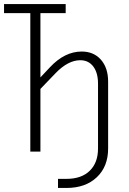

<svg xmlns="http://www.w3.org/2000/svg" viewBox="-20 -750 640 950"><path d="M267 180V135H309Q383 135 424 95Q465 55 465 -15V-336Q465 -390 441.5 -421Q418 -452 377 -452Q317 -452 255 -388L180 -310V0H130V-685H0V-730H305V-685H180V-367L227 -417Q300 -495 384 -495Q444 -495 479.5 -454.5Q515 -414 515 -346V-15Q515 74 459 127Q403 180 309 180Z"/></svg>

Font: NKDuy Mono Thin
Style: Regular
Weight: 100
Monospace: yes
Designer: NKDuy
Foundry: NKDuy
Version: Version 2.251; ttfautohint (v1.8.4.7-5d5b)